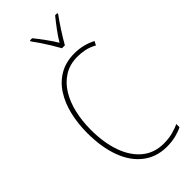

<svg xmlns="http://www.w3.org/2000/svg" viewBox="-298 -1099 1071 1071"><g transform="rotate(-45 237.5 -563.0)"><path d="M321 -792Q259 -792 214.5 -764Q170 -736 141 -688.5Q112 -641 98 -579.5Q84 -518 84 -451Q84 -349 111.5 -271.5Q139 -194 191.5 -151Q244 -108 318 -108Q359 -108 391 -117Q423 -126 444 -136V-111Q421 -99 388.5 -91Q356 -83 318 -83Q237 -83 178 -128Q119 -173 88 -256Q57 -339 57 -452Q57 -525 72.5 -591Q88 -657 120.5 -708Q153 -759 203 -788Q253 -817 321 -817Q389 -817 449 -786L437 -763Q407 -780 377.5 -786Q348 -792 321 -792ZM292 -886Q279 -910 261.5 -938.5Q244 -967 226.5 -993Q209 -1019 196 -1036V-1043H214Q235 -1017 260 -983Q285 -949 304 -917Q323 -949 346 -980Q369 -1011 395 -1043H412V-1036Q389 -1005 361.5 -962.5Q334 -920 315 -886Z"/></g></svg>

Font: Noto Sans Kannada UI Condensed Thin
Style: Regular
Weight: 100
Width: 3
Designer: Jelle Bosma - Monotype Design Team
Foundry: Monotype Imaging Inc.
Version: Version 2.005; ttfautohint (v1.8.4.7-5d5b)